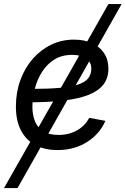

<svg xmlns="http://www.w3.org/2000/svg" viewBox="-39 -748 635 972"><path d="M-18.6 204.1 509.8 -727.5H576.7L49.8 204.1ZM252.4 11.7Q187.5 11.7 140.1 -13.4Q92.8 -38.6 67.1 -87.9Q41.5 -137.2 41.5 -208.5Q41.5 -280.3 64 -342Q86.4 -403.8 126.7 -450Q167 -496.1 220.2 -521.7Q273.4 -547.4 335.4 -547.4Q388.2 -547.4 427.2 -529.5Q466.3 -511.7 488 -478.8Q509.8 -445.8 509.8 -400.4Q509.8 -354 485.6 -321.5Q461.4 -289.1 411.9 -268.8Q362.3 -248.5 285.2 -239.3Q208 -230 102.5 -230L114.3 -297.9Q203.6 -297.9 263.2 -303.2Q322.8 -308.6 357.9 -320.6Q393.1 -332.5 408.2 -352.5Q423.3 -372.6 423.3 -401.4Q423.3 -433.1 397.5 -451.7Q371.6 -470.2 326.7 -470.2Q272.5 -470.2 234.4 -445.6Q196.3 -420.9 172.1 -381.3Q147.9 -341.8 136.5 -295.9Q125 -250 125 -207Q125 -168.5 137.2 -136Q149.4 -103.5 178.7 -84.2Q208 -64.9 257.3 -64.9Q311 -64.9 351.8 -88.6Q392.6 -112.3 412.6 -151.4L494.6 -136.2Q465.3 -68.8 400.9 -28.6Q336.4 11.7 252.4 11.7Z"/></svg>

Font: Inter 20pt
Style: Italic
Weight: 400
Italic angle: -9.3988°
Version: Version 4.001;git-66647c0bb